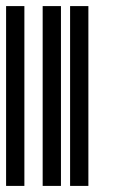

<svg xmlns="http://www.w3.org/2000/svg" viewBox="-20 -610 370 630"><path d="M0 0V-590H60V0ZM120 0V-590H180V0ZM210 0V-590H270V0Z"/></svg>

Font: Libre Barcode 128
Style: Regular
Weight: 400
Version: Version 1.005; ttfautohint (v1.8.3)